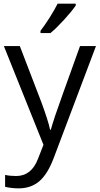

<svg xmlns="http://www.w3.org/2000/svg" viewBox="-20 -786 544 1046"><path d="M392.6 -766.1V-755.9Q370.6 -723.6 328.1 -677.2Q285.6 -630.9 254.9 -606H200.7V-618.2Q224.1 -648.4 251.2 -691.4Q278.3 -734.4 293.9 -766.1ZM81.1 240.2Q44.9 240.2 7.8 231.9V167Q35.2 172.9 67.9 172.9Q151.4 172.9 187 79.1L216.8 2.9L1 -535.2H87.9L205.1 -230Q242.7 -128.4 252.9 -79.1H256.8Q264.2 -106.4 281.2 -157.7Q298.3 -209 416 -535.2H502.9L272.9 74.2Q239.3 163.1 193.8 201.7Q148.4 240.2 81.1 240.2Z"/></svg>

Font: Open Sans Hebrew
Style: Regular
Weight: 400
Foundry: Ascender Corporation, Yanek Iontef
Version: Version 2.001;PS 002.001;hotconv 1.0.70;makeotf.lib2.5.58329